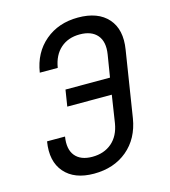

<svg xmlns="http://www.w3.org/2000/svg" viewBox="-111 -829 823 929"><g transform="rotate(-15 300.0 -365.0)"><path d="M246 10Q148 10 99 -46.5Q50 -103 66 -200H156Q146 -138 173.5 -104.5Q201 -71 259 -71Q318 -71 357 -104.5Q396 -138 406 -200L427 -337H204L217 -419H440L458 -530Q468 -592 439.5 -625.5Q411 -659 352 -659Q294 -659 256 -625.5Q218 -592 208 -530H118Q133 -627 200 -683.5Q267 -740 365 -740Q465 -740 514.5 -684Q564 -628 548 -530L496 -200Q480 -102 413 -46Q346 10 246 10Z"/></g></svg>

Font: JetBrains Mono NL
Style: Italic
Weight: 400
Italic angle: -9°
Monospace: yes
Designer: Philipp Nurullin, Konstantin Bulenkov
Foundry: JetBrains
Version: Version 2.305; ttfautohint (v1.8.4.7-5d5b)